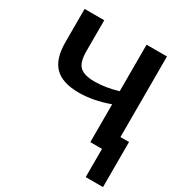

<svg xmlns="http://www.w3.org/2000/svg" viewBox="-202 -832 1107 1174"><g transform="rotate(30 351.5 -244.5)"><path d="M573.7 0H491.2V-267.1Q377.9 -226.6 278.8 -226.6Q162.1 -226.6 107.9 -281Q53.7 -335.4 53.7 -453.6V-688H192.4V-468.8Q192.4 -391.6 223.4 -362.5Q254.4 -333.5 327.6 -333.5Q403.8 -333.5 491.2 -359.4V-688H635.3V-119.1H695.8V199.2H573.7Z"/></g></svg>

Font: Arimo
Style: Bold
Weight: 700
Designer: Steve Matteson
Foundry: Monotype Imaging Inc.
Version: Version 1.33